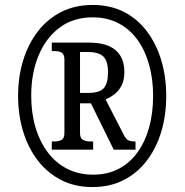

<svg xmlns="http://www.w3.org/2000/svg" viewBox="-20 -745 745 775"><path d="M353 10Q281 10 225.5 -19Q170 -48 131.5 -98.5Q93 -149 73 -215.5Q53 -282 53 -358Q53 -435 73.5 -501.5Q94 -568 133 -618.5Q172 -669 227.5 -697Q283 -725 354 -725Q425 -725 480 -697Q535 -669 573 -618.5Q611 -568 631 -501.5Q651 -435 651 -358Q651 -280 631 -213.5Q611 -147 572.5 -96.5Q534 -46 479 -18Q424 10 353 10ZM356 -40Q414 -40 459 -63.5Q504 -87 535 -130Q566 -173 582 -231Q598 -289 598 -358Q598 -427 581.5 -485Q565 -543 534 -585.5Q503 -628 457.5 -651.5Q412 -675 354 -675Q276 -675 220.5 -633.5Q165 -592 135.5 -520.5Q106 -449 106 -359Q106 -290 123 -232Q140 -174 172.5 -130.5Q205 -87 251.5 -63.5Q298 -40 356 -40ZM189 -141V-174H199Q216 -174 228 -180Q240 -186 240 -209V-504Q240 -527 228 -533Q216 -539 199 -539H189V-573H339Q410 -573 446 -543Q482 -513 482 -454Q482 -422 471 -400.5Q460 -379 443 -365.5Q426 -352 406 -344L480 -200Q488 -184 497.5 -179Q507 -174 527 -174V-141H439L347 -328H303V-209Q303 -186 315.5 -180Q328 -174 344 -174H356V-141ZM338 -370Q383 -370 399.5 -390Q416 -410 416 -453Q416 -498 397.5 -516.5Q379 -535 335 -535H303V-370Z"/></svg>

Font: Noto Serif Khmer ExtraCondensed Black
Style: Regular
Weight: 900
Width: 2
Designer: Danh Hong and the Monotype Design Team
Foundry: Monotype Imaging Inc.
Version: Version 2.004